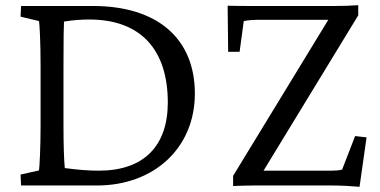

<svg xmlns="http://www.w3.org/2000/svg" viewBox="-20 -713 1460 738"><path d="M337 -690H61L59 -649L130 -632C132 -622 136 -552 136 -460V-229C136 -146 132 -72 130 -58L59 -42L61 0H352C574 0 729 -146 729 -353C729 -566 584 -690 337 -690ZM224 -229V-460C224 -575 225 -606 226 -630C261 -636 294 -638 323 -638C523 -638 625 -520 625 -319C625 -151 532 -57 360 -57C320 -57 282 -60 229 -67C226 -100 224 -155 224 -229ZM855 -691 857 -514H901L917 -632C936 -636 958 -637 989 -637H1242L876 -37V2C904 1 927 0 957 0H1257C1293 0 1324 2 1362 5L1389 -185L1345 -190L1295 -61C1283 -58 1269 -57 1253 -57H993L1357 -654V-693C1328 -691 1298 -690 1268 -690H950C920 -690 890 -690 855 -691Z"/></svg>

Font: TPK Tissa Web Quiz
Style: Regular
Weight: 400
Designer: Jacques Le Bailly, Suppakit Chalermlarp | Katatrad Co.,Ltd.
Foundry: Jacques Le Bailly, Cadson Demak Co.,Ltd.
Version: Version 5.000;Glyphs 3.1.2 (3151)